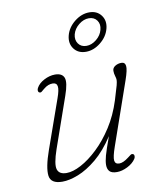

<svg xmlns="http://www.w3.org/2000/svg" viewBox="-80 -763 704 835"><g transform="rotate(-10 272.0 -345.5)"><path d="M451.5 -57Q456 -55 456.5 -48.8Q457 -42.5 453 -36Q440.5 -17 416 -4.8Q391.5 7.5 369.5 7.5Q346.5 7.5 337 -2.5Q327.5 -12.5 327.5 -31Q327.5 -47 334.2 -71.8Q341 -96.5 361.5 -152.5Q323 -93.5 280.8 -58.5Q238.5 -23.5 199 -8Q159.5 7.5 128.5 7.5Q77 7.5 72.5 -28.8Q68 -65 94 -138.5L170 -353.5Q183 -389.5 180.2 -405Q177.5 -420.5 160 -420.5Q150.5 -420.5 140.8 -417Q131 -413.5 119 -403.5Q112 -397.5 107 -393.5Q102 -389.5 96 -392.5Q91.5 -395 91.2 -401Q91 -407 94 -412.5Q104 -431.5 128.2 -444.2Q152.5 -457 176.5 -457Q208 -457 216.5 -435.8Q225 -414.5 205 -358L127.5 -136.5Q105.5 -73 112.8 -49.8Q120 -26.5 153 -26.5Q181 -26.5 217.2 -45.8Q253.5 -65 291.2 -100.8Q329 -136.5 361.5 -187Q394 -237.5 414 -300.5Q429 -348.5 433 -364Q437 -379.5 437 -387.5Q437 -394.5 433.5 -405.5Q430 -416.5 430 -428.5Q430 -441.5 442.2 -449.2Q454.5 -457 470 -457Q486 -457 488.2 -440.5Q490.5 -424 475 -379.5L379 -104Q363.5 -60 365.5 -43.8Q367.5 -27.5 386 -27.5Q394 -27.5 404 -31.8Q414 -36 427 -46Q434.5 -51.5 440 -55.8Q445.5 -60 451.5 -57ZM327.5 -531Q293 -531 274.8 -555.5Q256.5 -580 265.5 -614.5Q274.5 -648.5 305.2 -673Q336 -697.5 370.5 -697.5Q404.5 -697.5 422.8 -673Q441 -648.5 432 -614.5Q423 -580 392.2 -555.5Q361.5 -531 327.5 -531ZM364 -672.5Q341 -672.5 319.8 -655.5Q298.5 -638.5 292 -614.5Q286 -590.5 298.2 -573.2Q310.5 -556 334 -556Q357 -556 378.2 -573.2Q399.5 -590.5 405.5 -614.5Q412 -638.5 399.8 -655.5Q387.5 -672.5 364 -672.5Z"/></g></svg>

Font: Fraunces 9pt SuperSoft Thin
Style: Italic
Weight: 100
Italic angle: -16°
Version: Version 1.000;[0bf87f6ff]